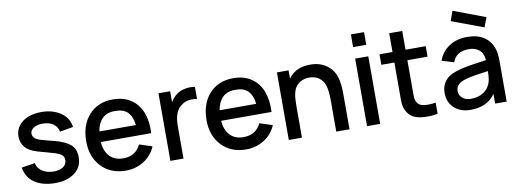

<svg xmlns="http://www.w3.org/2000/svg" viewBox="-64 -1185 4240 1574"><g transform="rotate(-10 2056.5 -398.0)"><path d="M513.7 -412.6 401.9 -392.6Q395 -434.6 361.8 -457.8Q328.6 -481 279.3 -482.4Q231.9 -483.9 200.4 -465.8Q168.9 -447.8 168.9 -417.5Q168.9 -393.6 186.8 -378.2Q204.6 -362.8 240.7 -353Q277.8 -341.8 344.7 -325.2Q432.6 -302.7 474.6 -265.9Q516.6 -229 516.6 -161.6Q516.6 -78.1 453.9 -31.2Q391.1 15.6 292.5 15.6Q189.9 15.6 123.8 -27.1Q57.6 -69.8 41.5 -157.2L153.3 -174.8Q164.1 -128.4 203.1 -104.2Q242.2 -80.1 296.9 -80.1Q343.8 -80.1 374 -100.1Q404.3 -120.1 404.3 -156.2Q404.3 -186.5 383.3 -201.9Q362.3 -217.3 317.9 -230L190.4 -265.6Q59.6 -302.7 59.6 -413.6Q59.6 -465.8 90.8 -504.2Q122.1 -542.5 170.4 -560.3Q218.8 -578.1 276.9 -578.1Q372.1 -578.1 437.7 -533.9Q503.4 -489.7 513.7 -412.6Z M716.3 -251Q722.7 -173.8 763.4 -130.6Q804.2 -87.4 875 -87.4Q979 -87.4 1021.5 -177.2L1127.9 -142.6Q1096.7 -68.4 1029.5 -26.4Q962.4 15.6 880.9 15.6Q752.9 15.6 676.3 -65.7Q599.6 -147 599.6 -275.9Q599.6 -412.6 674.3 -495.4Q749 -578.1 875 -578.1Q963.4 -578.1 1024.9 -536.1Q1086.4 -494.1 1114 -420.9Q1141.6 -347.7 1136.2 -251ZM875 -481.4Q807.1 -481.9 768.8 -444.1Q730.5 -406.2 719.7 -338.4H1023.9Q1016.1 -409.2 980.7 -445.6Q945.3 -481.9 875 -481.4Z M1400.4 -530.3Q1431.2 -553.7 1473.4 -561.8Q1515.6 -569.8 1554.7 -562.5V-460.4Q1528.8 -468.3 1493.9 -464.4Q1459 -460.4 1433.1 -442.9Q1394 -418.5 1377.4 -375.7Q1360.8 -333 1360.8 -271V0H1251.5V-562.5H1348.6V-470.7Q1369.1 -507.8 1400.4 -530.3Z M1717.8 -251Q1724.1 -173.8 1764.9 -130.6Q1805.7 -87.4 1876.5 -87.4Q1980.5 -87.4 2022.9 -177.2L2129.4 -142.6Q2098.1 -68.4 2031 -26.4Q1963.9 15.6 1882.3 15.6Q1754.4 15.6 1677.7 -65.7Q1601.1 -147 1601.1 -275.9Q1601.1 -412.6 1675.8 -495.4Q1750.5 -578.1 1876.5 -578.1Q1964.8 -578.1 2026.4 -536.1Q2087.9 -494.1 2115.5 -420.9Q2143.1 -347.7 2137.7 -251ZM1876.5 -481.4Q1808.6 -481.9 1770.3 -444.1Q1731.9 -406.2 1721.2 -338.4H2025.4Q2017.6 -409.2 1982.2 -445.6Q1946.8 -481.9 1876.5 -481.4Z M2668.9 -524.9Q2693.8 -503.4 2709.5 -474.4Q2725.1 -445.3 2732.2 -410.2Q2739.3 -375 2741.2 -344.7Q2743.2 -314.5 2742.7 -272.9V0H2632.3V-268.6Q2632.3 -330.6 2621.3 -374.3Q2610.4 -418 2580.1 -443.8Q2544.4 -476.6 2482.4 -475.1Q2433.6 -472.2 2399.9 -444.8Q2364.3 -417.5 2354 -361.3Q2346.7 -330.1 2346.7 -247.1V-245.6V0H2237.3V-562.5H2334.5V-493.7L2352.1 -514.6Q2403.8 -571.8 2494.6 -577.1Q2600.6 -585 2668.9 -524.9Z M2888.7 -763.7H2998V-658.2H2888.7ZM2888.7 -562.5V0H2998V-562.5Z M3308.1 -475.1V-227.1Q3308.1 -222.7 3308.1 -208.5Q3308.1 -194.3 3308.1 -190.2Q3308.1 -186 3308.3 -175.3Q3308.6 -164.6 3309.3 -159.9Q3310.1 -155.3 3311.5 -147.9Q3313 -140.6 3314.9 -135.5Q3316.9 -130.4 3319.8 -126Q3339.4 -91.8 3383.3 -88.4Q3427.7 -84 3476.1 -92.8V0Q3446.8 7.3 3403.8 8.3Q3360.8 9.3 3333 4.4Q3293 -2 3266.6 -18.1Q3240.2 -34.2 3221.7 -66.9Q3215.3 -77.1 3210.9 -89.6Q3206.5 -102.1 3204.1 -111.3Q3201.7 -120.6 3200.7 -137.5Q3199.7 -154.3 3199.5 -162.1Q3199.2 -169.9 3199.5 -191.7Q3199.7 -213.4 3199.7 -220.7V-475.1H3091.3V-562.5H3199.7V-718.8H3308.1V-562.5H3476.1V-475.1Z M3978 -630.4 4007.8 -710.4 3742.2 -810.5 3713.4 -729ZM4050.8 0H3955.1V-80.1Q3918.9 -30.8 3869.1 -7.6Q3819.3 15.6 3747.6 15.6Q3664.6 15.6 3613.3 -32Q3562 -79.6 3562 -157.2Q3562 -214.8 3591.8 -254.2Q3621.6 -293.5 3676.8 -312.5Q3698.7 -320.8 3722.4 -327.1Q3746.1 -333.5 3777.6 -339.1Q3809.1 -344.7 3827.4 -347.7Q3845.7 -350.6 3887.5 -356.2Q3929.2 -361.8 3942.4 -363.8Q3939 -420.4 3906 -448.7Q3873 -477.1 3819.3 -477.1Q3712.9 -477.1 3683.1 -391.6L3583 -421.9Q3607.9 -493.2 3670.4 -535.6Q3732.9 -578.1 3822.8 -578.1Q3907.7 -578.1 3962.6 -542Q4017.6 -505.9 4039.1 -436.5Q4050.8 -400.9 4050.8 -340.8ZM3921.4 -155.3Q3942.4 -190.9 3942.4 -272.9Q3923.8 -270 3887.5 -264.9Q3851.1 -259.8 3835.7 -257.3Q3820.3 -254.9 3797.1 -250Q3773.9 -245.1 3754.9 -239.7Q3669.4 -216.8 3669.4 -155.3Q3669.4 -119.6 3696.3 -96.2Q3723.1 -72.8 3769.5 -72.8Q3819.8 -72.8 3860.6 -94.7Q3901.4 -116.7 3921.4 -155.3Z"/></g></svg>

Font: Manrope3 Semibold
Style: Regular
Weight: 600
Width: 4
Designer: Mikhail Sharanda
Foundry: Mikhail Sharanda
Version: Version 3.000;PS 003.000;hotconv 1.0.88;makeotf.lib2.5.64775